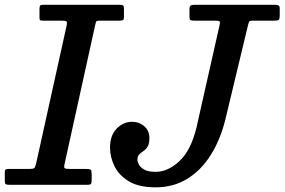

<svg xmlns="http://www.w3.org/2000/svg" viewBox="-57 -770 1186 800"><path d="M401.5 -155Q401.5 -206.5 429.5 -234.5Q457.5 -262.5 492.5 -262.5Q523 -262.5 544.2 -244Q565.5 -225.5 565.5 -195Q565.5 -171 558 -159Q550.5 -147 540.5 -140.5Q530.5 -134 523 -126.5Q515.5 -119 515.5 -103.5Q515.5 -96 521.8 -84.2Q528 -72.5 544.2 -63.2Q560.5 -54 591.5 -54Q643 -54 691 -99Q739 -144 762 -240L858.5 -668Q861 -679 857.2 -681.5Q853.5 -684 840 -684H753.5Q741 -684 736.8 -686.2Q732.5 -688.5 732.5 -701V-730Q732.5 -743.5 736.8 -746.8Q741 -750 754 -750H1088Q1097 -750 1102.8 -747.5Q1108.5 -745 1108.5 -735.5V-704.5Q1108.5 -691 1104.8 -687.5Q1101 -684 1087.5 -684H998.5Q983 -684 981 -679.8Q979 -675.5 976 -663.5L881.5 -270Q861 -188 821.5 -124.8Q782 -61.5 724.2 -25.5Q666.5 10.5 591.5 10.5Q521.5 10.5 480 -14.5Q438.5 -39.5 420 -77.5Q401.5 -115.5 401.5 -155ZM-37 -17V-52Q-37 -61 -33.5 -63.5Q-30 -66 -21.5 -66H63.5Q80.5 -66 85 -69.2Q89.5 -72.5 93 -86.5L220.5 -663Q223.5 -677.5 220 -680.8Q216.5 -684 198 -684H121.5Q111 -684 109.2 -687Q107.5 -690 107.5 -700.5V-732Q107.5 -743.5 110.5 -746.8Q113.5 -750 124.5 -750H442Q452.5 -750 456 -747Q459.5 -744 459.5 -732.5V-700.5Q459.5 -689 455.8 -686.5Q452 -684 440.5 -684H360.5Q345 -684 343.2 -679.5Q341.5 -675 339 -663L212 -86.5Q208.5 -72 212.8 -69Q217 -66 235.5 -66H303Q318.5 -66 321.8 -61.8Q325 -57.5 325 -42V-20Q325 -8 322.2 -4Q319.5 0 308 0H-18Q-29.5 0 -33.2 -2.8Q-37 -5.5 -37 -17Z"/></svg>

Font: Besley* Medium
Style: Italic
Weight: 500
Italic angle: -13°
Designer: Owen Earl
Foundry: indestructible type*
Version: Version 3.000; ttfautohint (v1.8.3)